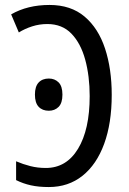

<svg xmlns="http://www.w3.org/2000/svg" viewBox="-20 -745 522 775"><path d="M177 10Q136 10 104.5 3Q73 -4 45 -18V-94Q73 -82 102.5 -74.5Q132 -67 165 -67Q248 -67 295 -144.5Q342 -222 342 -357Q342 -438 324 -504Q306 -570 268.5 -609Q231 -648 171 -648Q139 -648 109.5 -638.5Q80 -629 56 -614L25 -687Q91 -725 180 -725Q266 -725 321.5 -678Q377 -631 404 -549Q431 -467 431 -362Q431 -248 400.5 -164.5Q370 -81 313 -35.5Q256 10 177 10ZM121 -363Q121 -396 136 -412Q151 -428 177 -428Q201 -428 216.5 -412.5Q232 -397 232 -363Q232 -329 216.5 -313.5Q201 -298 177 -298Q151 -298 136 -314Q121 -330 121 -363Z"/></svg>

Font: Avrile Sans Condensed
Style: Regular
Weight: 400
Width: 3
Designer: Monotype Design Team
Foundry: Monotype Imaging Inc.
Version: Version 2.001;September 10, 2019;FontCreator 11.5.0.2425 64-